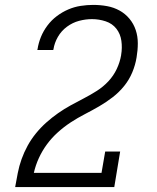

<svg xmlns="http://www.w3.org/2000/svg" viewBox="-20 -763 640 783"><path d="M446 0H42V-1Q47 -29 52.5 -57.5Q58 -86 68 -114Q78 -142 92.5 -168.5Q107 -195 126.5 -219Q146 -243 169 -263.5Q192 -284 217 -301.5Q242 -319 268.5 -333.5Q295 -348 322 -362Q349 -376 375 -392.5Q401 -409 422 -431.5Q443 -454 456 -481.5Q469 -509 474 -538V-539Q479 -568 475 -596.5Q471 -625 454.5 -646Q438 -667 411 -676Q384 -685 355 -685Q329 -685 302.5 -678Q276 -671 253 -654Q230 -637 216 -612.5Q202 -588 198 -562L197 -559H132L133 -562Q137 -588 147 -612.5Q157 -637 173.5 -659Q190 -681 212 -697.5Q234 -714 258.5 -724.5Q283 -735 309 -739Q335 -743 360 -743Q389 -743 416.5 -738Q444 -733 467.5 -720Q491 -707 508 -686.5Q525 -666 533.5 -640.5Q542 -615 542 -586.5Q542 -558 537 -529Q532 -498 519.5 -468Q507 -438 486.5 -412.5Q466 -387 439.5 -366.5Q413 -346 384.5 -329.5Q356 -313 326 -297.5Q296 -282 268.5 -264Q241 -246 216 -223.5Q191 -201 171.5 -174.5Q152 -148 138.5 -118.5Q125 -89 118 -58H394L409 -145H470Z"/></svg>

Font: Iosevka HT Light Extended
Style: Italic
Weight: 300
Width: 7
Italic angle: -9°
Monospace: yes
Designer: Belleve Invis
Foundry: Belleve Invis
Version: Version 32.3.0; ttfautohint (v1.8.4)